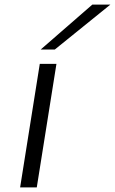

<svg xmlns="http://www.w3.org/2000/svg" viewBox="-20 -810 497 830"><path d="M139 0H67L152 -534H224ZM156 -596 379 -790H457L217 -596Z"/></svg>

Font: Georama ExtraExtended Light
Style: Italic
Weight: 300
Width: 8
Italic angle: -9°
Designer: Jean-Baptiste Levee
Foundry: Production Type
Version: Version 1.000